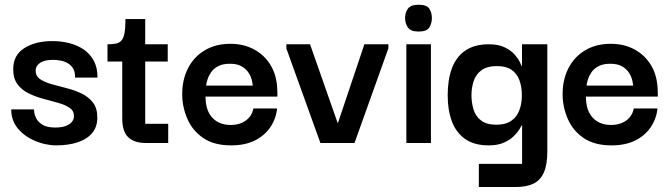

<svg xmlns="http://www.w3.org/2000/svg" viewBox="-20 -595 2798 799"><path d="M212.7 10Q192 10 166.8 4.5Q141.7 -1 117 -12.7Q92.3 -24.3 71.7 -42.2Q51 -60 38.8 -84.2Q26.7 -108.3 26.7 -139.7H121.3Q121.3 -138.7 122.7 -127Q124 -115.3 131.8 -100.8Q139.7 -86.3 157.8 -75.3Q176 -64.3 210.3 -64.3Q237 -64.3 254.2 -71Q271.3 -77.7 279.7 -88.5Q288 -99.3 287.7 -112.3Q287.7 -134.3 269.3 -146.7Q251 -159 222 -167Q193 -175 160.7 -183.7Q128.3 -192.3 99.5 -206.3Q70.7 -220.3 52.7 -244.5Q34.7 -268.7 35 -308.3Q35.3 -365.7 81.3 -394.8Q127.3 -424 198.3 -424Q235.7 -424 269.3 -415.3Q303 -406.7 329.2 -388.5Q355.3 -370.3 370.7 -341.5Q386 -312.7 385.7 -272H292.3Q293 -294.7 284.7 -309.2Q276.3 -323.7 262.3 -331.7Q248.3 -339.7 232.3 -342.8Q216.3 -346 201 -346Q165 -346 146.7 -333.3Q128.3 -320.7 128.3 -301Q128.3 -278.3 146.8 -265.7Q165.3 -253 194.5 -244.8Q223.7 -236.7 256.7 -228.3Q289.7 -220 318.8 -206.2Q348 -192.3 366.5 -168.7Q385 -145 385 -105.7Q385 -66.7 363.5 -41.2Q342 -15.7 303.3 -2.8Q264.7 10 212.7 10Z M586.7 0Q538.3 0 513.5 -24Q488.7 -48 488.7 -102.3V-350H584.3V-79.7H680V0ZM427.3 -339V-410.7Q448.7 -410.7 462.8 -413.7Q477 -416.7 485.7 -426.7Q494.3 -436.7 498.2 -458Q502 -479.3 502 -515.7H584.3V-410.7H678V-339Z M942 10Q871 10 826.3 -20.3Q781.7 -50.7 760.5 -98.7Q739.3 -146.7 738.3 -198.7Q737.3 -261 761.7 -309.5Q786 -358 831.5 -385.3Q877 -412.7 938.7 -412.7Q994.3 -412.7 1038 -389Q1081.7 -365.3 1107.2 -322Q1132.7 -278.7 1134 -218.7Q1134.3 -216.7 1134.3 -207.5Q1134.3 -198.3 1134.3 -193H835.3Q835.3 -135.7 863.5 -105.3Q891.7 -75 940 -75Q978 -75 1003.5 -93.8Q1029 -112.7 1034.3 -143.7H1133.3Q1128.7 -101 1105 -65.8Q1081.3 -30.7 1040.3 -10.3Q999.3 10 942 10ZM837.7 -238.7H1031.7Q1031.3 -246.3 1028 -261.2Q1024.7 -276 1014.7 -291.8Q1004.7 -307.7 986 -318.7Q967.3 -329.7 936.7 -329.7Q907.3 -329.7 888.3 -319.8Q869.3 -310 859 -295.2Q848.7 -280.3 843.8 -265Q839 -249.7 837.7 -238.7Z M1496.3 -410.7H1596.3V-394L1455.3 0H1313.3L1171.7 -393.3V-410.7H1270.3L1384.7 -84.3H1386.7Z M1671 0V-410.7H1773.3V0ZM1722.3 -463.7Q1689 -463.7 1677.3 -480.8Q1665.7 -498 1665.7 -520.3Q1665.7 -542 1677.3 -558.7Q1689 -575.3 1722.3 -575.3Q1756 -575.3 1766.7 -558.7Q1777.3 -542 1777.3 -520.3Q1777.3 -498 1766.7 -480.8Q1756 -463.7 1722.3 -463.7Z M1972.7 183.3V87H2152.7V-73H2150.7Q2149.7 -70.7 2142 -57.7Q2134.3 -44.7 2118.7 -29Q2103 -13.3 2077.3 -1.7Q2051.7 10 2014 10Q1953.7 10 1915.8 -16.5Q1878 -43 1860.5 -90Q1843 -137 1843 -198.7Q1843 -263.7 1860.8 -311.3Q1878.7 -359 1916.7 -384.8Q1954.7 -410.7 2014.3 -410.7Q2053.7 -410.7 2079.8 -398.2Q2106 -385.7 2121 -368.7Q2136 -351.7 2142.7 -337.8Q2149.3 -324 2150.3 -321.3H2152.3V-410.7H2257.7V35Q2257.7 89.7 2243.5 122.3Q2229.3 155 2200 169.2Q2170.7 183.3 2125 183.3ZM2045.7 -76Q2083.7 -76 2107 -91.8Q2130.3 -107.7 2141 -135.5Q2151.7 -163.3 2151.7 -198.7Q2151.7 -233.7 2141.5 -261.3Q2131.3 -289 2108.7 -304.5Q2086 -320 2048.3 -320Q2007.3 -320 1983.8 -302.8Q1960.3 -285.7 1951.2 -257.8Q1942 -230 1942 -198.7Q1942 -167.7 1950.5 -139.5Q1959 -111.3 1981.8 -93.7Q2004.7 -76 2045.7 -76Z M2525 10Q2454 10 2409.3 -20.3Q2364.7 -50.7 2343.5 -98.7Q2322.3 -146.7 2321.3 -198.7Q2320.3 -261 2344.7 -309.5Q2369 -358 2414.5 -385.3Q2460 -412.7 2521.7 -412.7Q2577.3 -412.7 2621 -389Q2664.7 -365.3 2690.2 -322Q2715.7 -278.7 2717 -218.7Q2717.3 -216.7 2717.3 -207.5Q2717.3 -198.3 2717.3 -193H2418.3Q2418.3 -135.7 2446.5 -105.3Q2474.7 -75 2523 -75Q2561 -75 2586.5 -93.8Q2612 -112.7 2617.3 -143.7H2716.3Q2711.7 -101 2688 -65.8Q2664.3 -30.7 2623.3 -10.3Q2582.3 10 2525 10ZM2420.7 -238.7H2614.7Q2614.3 -246.3 2611 -261.2Q2607.7 -276 2597.7 -291.8Q2587.7 -307.7 2569 -318.7Q2550.3 -329.7 2519.7 -329.7Q2490.3 -329.7 2471.3 -319.8Q2452.3 -310 2442 -295.2Q2431.7 -280.3 2426.8 -265Q2422 -249.7 2420.7 -238.7Z"/></svg>

Font: Darker Grotesque Light
Style: Regular
Weight: 300
Designer: Gabriel Lam
Foundry: TypeRant
Version: Version 1.000;gftools[0.9.28]